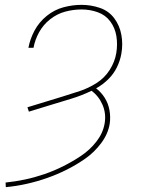

<svg xmlns="http://www.w3.org/2000/svg" viewBox="-20 -558 616 791"><path d="M4 213Q47 209 89.5 199.5Q132 190 173.5 175.5Q215 161 255 141Q295 121 332 95Q369 69 397 31.5Q425 -6 432 -48Q436 -76 431 -104Q426 -132 411.5 -155Q397 -178 376 -194Q403 -209 425.5 -231Q448 -253 461.5 -280.5Q475 -308 480 -337Q487 -376 480 -414.5Q473 -453 450.5 -483Q428 -513 391.5 -525.5Q355 -538 316 -538Q279 -538 241.5 -528Q204 -518 172.5 -492.5Q141 -467 122.5 -432.5Q104 -398 97 -361H118Q124 -394 141 -425Q158 -456 186.5 -478.5Q215 -501 248.5 -510Q282 -519 316 -519Q351 -519 383 -507.5Q415 -496 434.5 -469.5Q454 -443 459.5 -409Q465 -375 459 -339Q453 -303 432 -270Q411 -237 378 -216Q345 -195 309 -183Q273 -171 237 -160Q201 -149 165 -138Q129 -127 93 -116L99 -98Q142 -111 185.5 -124.5Q229 -138 272.5 -151Q316 -164 357 -184Q387 -162 402.5 -126Q418 -90 411 -49Q404 -9 377 25.5Q350 60 314 84Q278 108 240 127Q202 146 162.5 159.5Q123 173 83 181.5Q43 190 3 194Z"/></svg>

Font: Iosevka Sparkle Thin
Style: Italic
Weight: 100
Italic angle: -9°
Designer: Belleve Invis
Foundry: Belleve Invis
Version: Version 4.5.0; ttfautohint (v1.8.3)